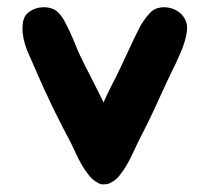

<svg xmlns="http://www.w3.org/2000/svg" viewBox="-20 -497 568 521"><path d="M485 -438Q489 -426 487 -411Q485 -396 480 -380.5Q475 -365 468.5 -350.5Q462 -336 457 -325Q431 -272 408 -221Q385 -170 354 -110Q348 -98 340.5 -81.5Q333 -65 324 -49.5Q315 -34 304.5 -21Q294 -8 282 -2Q272 4 262 3Q254 5 244 -2Q232 -8 221.5 -21Q211 -34 202 -49.5Q193 -65 185.5 -81.5Q178 -98 172 -110Q160 -133 149.5 -153Q139 -173 127.5 -196.5Q116 -220 102 -250.5Q88 -281 69 -325Q64 -337 58 -350Q52 -363 47.5 -378Q43 -393 41.5 -408.5Q40 -424 43 -440Q46 -455 58 -464Q70 -473 85 -476Q100 -479 115 -475.5Q130 -472 139 -462Q148 -453 156 -438Q164 -423 171.5 -406.5Q179 -390 185.5 -373.5Q192 -357 198 -345Q212 -316 229.5 -282Q247 -248 261 -219Q271 -242 279 -257.5Q287 -273 294.5 -288Q302 -303 310.5 -321Q319 -339 332 -367Q344 -393 356.5 -418Q369 -443 387 -462Q396 -472 410 -475.5Q424 -479 439 -476Q454 -473 466.5 -463.5Q479 -454 485 -438Z"/></svg>

Font: Jua
Style: Regular
Weight: 400
Version: Version 1.001